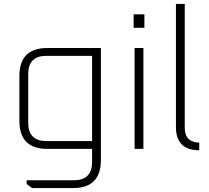

<svg xmlns="http://www.w3.org/2000/svg" viewBox="-20 -760 1067 980"><path d="M79 -143V-372Q79 -515 222 -515H495V57Q495 200 352 200H144L116 179V160H357Q450 160 450 67V0H222Q79 0 79 -143ZM124 -133Q124 -40 217 -40H450V-475H217Q124 -475 124 -382Z M662 -618V-687H717V-618ZM667 0V-515H712V0Z M878 -112V-740H923V-108Q923 -34 997 -32V7Q878 7 878 -112Z"/></svg>

Font: Oxanium ExtraLight ExtraLight
Style: Regular
Weight: 250
Version: Version 2.000